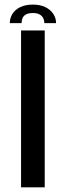

<svg xmlns="http://www.w3.org/2000/svg" viewBox="-20 -806 303 826"><path d="M70.6 0H172.4V-675H70.6ZM121.9 -786.2Q89.3 -786.2 67.1 -775.4Q44.9 -764.6 33.5 -746.3Q22.2 -728 22.2 -706.5H72.8Q72.8 -718.9 77.3 -728.8Q81.8 -738.6 92.4 -744.3Q103.1 -749.9 121.9 -749.9Q138.7 -749.9 149.4 -744.4Q160.2 -738.8 165.4 -729Q170.7 -719.1 170.7 -706.5H221.2Q221.2 -728 209.2 -746.3Q197.2 -764.6 174.9 -775.4Q152.6 -786.2 121.9 -786.2Z"/></svg>

Font: Anybody Thin
Style: Regular
Weight: 100
Designer: Tyler Finck
Foundry: Etcetera Type Company
Version: Version 1.114;gftools[0.9.25]